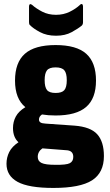

<svg xmlns="http://www.w3.org/2000/svg" viewBox="-20 -730 543 946"><path d="M254 -161Q217 -161 187 -166Q172 -156 172 -141Q172 -132 179 -127Q186 -122 204 -121L347 -111Q426 -105 459 -68.5Q492 -32 492 39Q492 121 433.5 158.5Q375 196 243 196Q121 196 66.5 166Q12 136 12 77Q12 46 25.5 19Q39 -8 71 -29Q44 -54 44 -99Q44 -130 58 -156Q72 -182 105 -202Q54 -243 54 -333Q54 -422 102.5 -465Q151 -508 254 -508Q357 -508 405 -465Q453 -422 453 -333Q453 -245 404.5 -203Q356 -161 254 -161ZM254 -272Q285 -272 297 -286Q309 -300 309 -335Q309 -369 297 -383.5Q285 -398 254 -398Q223 -398 211.5 -383.5Q200 -369 200 -335Q200 -301 211.5 -286.5Q223 -272 254 -272ZM251 82Q307 83 324 74Q341 65 341 43Q341 11 305 10L189 1Q166 17 166 43Q166 64 185 73Q204 82 251 82ZM256 -554Q210 -554 176.5 -572Q143 -590 127 -607Q123 -610 123 -621V-698Q123 -707 127.5 -709Q132 -711 138 -706Q158 -688 188 -672.5Q218 -657 256 -657Q293 -657 323.5 -672Q354 -687 374 -706Q380 -712 384.5 -709.5Q389 -707 389 -698V-621Q389 -610 383 -604Q365 -589 333 -571.5Q301 -554 256 -554Z"/></svg>

Font: Sofia Sans Semi Condensed Black
Style: Regular
Weight: 900
Designer: Botio Nikoltchev, Ani Petrova
Foundry: lettersoup
Version: Version 4.100; ttfautohint (v1.8.4.7-5d5b)